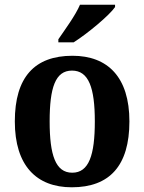

<svg xmlns="http://www.w3.org/2000/svg" viewBox="-20 -786 613 816"><path d="M228 -619V-606H293C353 -644 445 -721 469 -756V-766H320C301 -721 256 -660 228 -619ZM285 10C446 10 530 -82 530 -270C530 -458 438 -549 288 -549C127 -549 43 -458 43 -270C43 -82 135 10 285 10ZM287 -52C216 -52 191 -127 191 -270C191 -413 215 -486 286 -486C357 -486 383 -413 383 -270C383 -127 358 -52 287 -52Z"/></svg>

Font: Noto Serif SemiCondensed
Style: Bold
Weight: 700
Width: 4
Designer: Monotype Design Team
Foundry: Monotype Imaging Inc.
Version: Version 2.015